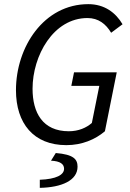

<svg xmlns="http://www.w3.org/2000/svg" viewBox="-20 -688 629 926"><path d="M57 -253C57 -93 142 12 300 12C375 12 439 -15 486 -55L543 -339H337L324 -274H459L423 -95C397 -72 359 -55 312 -55C186 -55 137 -144 137 -260C137 -419 237 -601 402 -601C455 -601 491 -572 516 -530L571 -571C538 -627 484 -668 406 -668C191 -668 57 -461 57 -253ZM172 179V218C278 216 354 182 354 116C354 80 335 57 249 50L226 87C270 89 289 103 289 126C289 155 252 176 172 179Z"/></svg>

Font: Cambridge Sans Italic
Style: Regular
Weight: 400
Italic angle: -11°
Version: Version 2.000;PS 002.000;hotconv 1.0.88;makeotf.lib2.5.64775